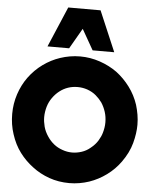

<svg xmlns="http://www.w3.org/2000/svg" viewBox="-73 -1274 1076 1344"><g transform="rotate(5 465.0 -602.0)"><path d="M465 10Q389 10 323 -13.5Q257 -37 205 -77Q151 -117 110.5 -171Q70 -225 47 -297Q25 -363 25 -438Q25 -510 47 -577Q69 -644 109 -699Q151 -756 206.5 -796Q262 -836 325 -857Q358 -868 393 -874Q428 -880 465 -880Q536 -880 603.5 -857Q671 -834 725 -795Q778 -755 819.5 -699.5Q861 -644 883 -577Q893 -544 899 -509Q905 -474 905 -438Q905 -378 886.5 -309Q868 -240 820 -173Q780 -117 724 -76Q668 -35 604 -13Q571 -2 536 4Q501 10 465 10ZM466 -205Q499 -205 532.5 -216Q566 -227 592 -249Q625 -275 643.5 -305.5Q662 -336 669 -362Q674 -379 677 -397.5Q680 -416 680 -435Q680 -474 669 -508.5Q658 -543 639 -572Q622 -596 596 -618.5Q570 -641 533 -654Q500 -665 466 -665Q394 -665 339 -622Q313 -602 292 -572.5Q271 -543 261 -509Q256 -492 253 -473Q250 -454 250 -435Q250 -404 259 -369Q268 -334 292 -299Q311 -271 337 -250Q363 -229 398 -217Q431 -205 466 -205ZM230 -930 351 -1214H578L699 -930H547L465 -1074L382 -930Z"/></g></svg>

Font: Boldonse
Style: Regular
Weight: 400
Designer: Universitype Foundry
Foundry: Universitype Foundry
Version: Version 1.000; ttfautohint (v1.8.4.7-5d5b)